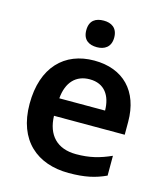

<svg xmlns="http://www.w3.org/2000/svg" viewBox="-113 -839 811 936"><g transform="rotate(15 292.5 -371.0)"><path d="M295 -752C255 -752 224 -735 224 -685C224 -636 255 -618 295 -618C332 -618 365 -636 365 -685C365 -735 332 -752 295 -752ZM301 -552C151 -552 50 -452 50 -267C50 -82 162 10 321 10C402 10 454 -2 508 -27V-127C450 -101 400 -88 332 -88C236 -88 183 -144 180 -241H537V-306C537 -461 447 -552 301 -552ZM303 -458C378 -458 413 -405 414 -330H183C190 -413 234 -458 303 -458Z"/></g></svg>

Font: Noto Sans Georgian SemiBold
Style: Regular
Weight: 600
Designer: Monotype Design Team, Akaki Razmadze
Foundry: Google LLC
Version: Version 2.005